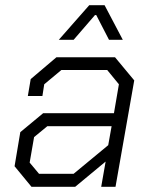

<svg xmlns="http://www.w3.org/2000/svg" viewBox="-20 -718 583 738"><path d="M36 -79 58 -210 146 -283H418L437 -394L392 -449H216L150 -394L143 -349H87L98 -414L197 -498H422L496 -409L424 0H369L386 -97L269 0H101ZM263 -50 396 -160 409 -233H162L111 -191L94 -93L130 -50ZM323 -698H382L452 -565H399L350 -660H345L263 -565H206Z"/></svg>

Font: Chakra Petch Light
Style: Italic
Weight: 300
Italic angle: -10°
Designer: Katatrad Aksorn Co.,Ltd.
Foundry: Cadson Demak Co.,Ltd.
Version: Version 1.000; ttfautohint (v1.6)